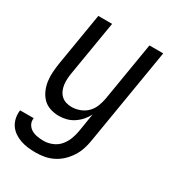

<svg xmlns="http://www.w3.org/2000/svg" viewBox="-188 -625 867 953"><g transform="rotate(30 245.5 -148.5)"><path d="M164 223Q141 223 119 220.5Q97 218 76.5 211Q56 204 38.5 192Q21 180 9.5 163Q-2 146 -6.5 124.5Q-11 103 -8 80H70Q67 99 75.5 114.5Q84 130 99 138.5Q114 147 132 150Q150 153 169 153Q193 153 217.5 143Q242 133 258.5 113.5Q275 94 284 70.5Q293 47 297 23L314 -82Q304 -62 289 -45Q274 -28 255 -15.5Q236 -3 214.5 2.5Q193 8 172 8Q146 8 121.5 0Q97 -8 80 -25.5Q63 -43 53 -66Q43 -89 39.5 -114.5Q36 -140 38 -166.5Q40 -193 44 -219L94 -520H173L121 -208Q118 -191 117 -174Q116 -157 118 -140.5Q120 -124 126.5 -109Q133 -94 144.5 -83Q156 -72 171.5 -67Q187 -62 204 -62Q227 -62 250.5 -70.5Q274 -79 291.5 -96.5Q309 -114 318 -137Q327 -160 331 -183L387 -520H466L374 34Q370 59 362 83.5Q354 108 339.5 130.5Q325 153 305.5 171.5Q286 190 262 202Q238 214 213 218.5Q188 223 164 223Z"/></g></svg>

Font: Iosevka
Style: Italic
Weight: 400
Italic angle: -9°
Monospace: yes
Designer: Belleve Invis
Foundry: Belleve Invis
Version: Version 32.5.0; ttfautohint (v1.8.4)